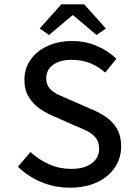

<svg xmlns="http://www.w3.org/2000/svg" viewBox="-20 -857 640 889"><path d="M303 12Q233 12 171 -14Q109 -40 63 -85L121 -153Q159 -118 207 -96.5Q255 -75 309 -75Q371 -75 405 -101Q439 -127 439 -167Q439 -199 424 -218Q409 -237 383.5 -250Q358 -263 325 -276L233 -317Q200 -330 167.5 -351.5Q135 -373 114 -406.5Q93 -440 93 -488Q93 -539 121 -579.5Q149 -620 199 -643.5Q249 -667 314 -667Q375 -667 428 -644.5Q481 -622 519 -585L467 -521Q435 -549 397.5 -564.5Q360 -580 309 -580Q258 -580 226 -557Q194 -534 194 -494Q194 -465 210.5 -447Q227 -429 253.5 -417Q280 -405 308 -393L397 -354Q438 -338 470.5 -315.5Q503 -293 522 -260Q541 -227 541 -179Q541 -126 512.5 -82.5Q484 -39 430.5 -13.5Q377 12 303 12ZM207 -695 164 -725 264 -837H370L470 -725L427 -695L319 -786H315Z"/></svg>

Font: Source Code Pro ExtraLight Medium
Style: Regular
Weight: 500
Monospace: yes
Version: Version 1.018;hotconv 1.0.116;makeotfexe 2.5.65601